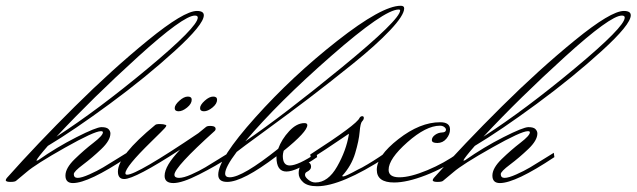

<svg xmlns="http://www.w3.org/2000/svg" viewBox="-122 -610 2208 666"><path d="M564 -549Q564 -556 554 -556Q514 -556 356.5 -413Q199 -270 74 -136Q218 -229 391 -373Q564 -517 564 -549ZM134 -6Q134 7 147.5 7Q161 7 188 -5Q215 -17 236 -29.5Q257 -42 286.5 -60.5Q316 -79 318 -80L320 -65Q185 25 131 25Q105 25 105 -1Q105 -27 137.5 -58.5Q170 -90 202.5 -115Q235 -140 235 -151Q235 -155 228 -155Q205 -155 103 -97.5Q1 -40 -30 -13L-66 17Q-70 21 -86 21Q-102 21 -102 15Q-102 12 -98 7Q7 -111 137 -240Q267 -369 391.5 -470.5Q516 -572 561 -572Q585 -572 585 -557Q585 -525 484.5 -433.5Q384 -342 259 -250Q134 -158 44 -104Q9 -64 4 -53Q8 -53 10 -54Q74 -99 143 -134Q212 -169 230 -169Q248 -169 254.5 -162Q261 -155 261 -147Q261 -123 229.5 -93Q198 -63 166 -39Q134 -15 134 -6Z M631 -264Q631 -250 615 -237Q599 -224 585.5 -224Q572 -224 572 -235Q572 -246 588 -260.5Q604 -275 617.5 -275Q631 -275 631 -264ZM543 -264Q543 -250 527 -237Q511 -224 497.5 -224Q484 -224 484 -235Q484 -246 500 -260.5Q516 -275 529.5 -275Q543 -275 543 -264ZM417 -177Q422 -181 444 -179Q455 -177 455 -174.5Q455 -172 450 -166Q445 -160 402 -118Q313 -31 313 -9Q313 -4 319 -4Q353 -4 566 -148L593 -170Q598 -174 612 -173Q626 -172 626 -163Q626 -159 623 -156Q483 -30 483 -4Q483 7 499 7Q515 7 542 -5Q569 -17 590 -29.5Q611 -42 640.5 -60.5Q670 -79 672 -80L674 -65Q628 -35 569 -5Q510 25 479.5 25Q449 25 449 0Q449 -35 503 -91Q346 11 309 11Q287 11 287 -15Q287 -70 417 -177Z M1261 -577Q1211 -577 1027 -416Q843 -255 729 -120Q862 -211 1064 -376.5Q1266 -542 1266 -574Q1266 -577 1261 -577ZM675 5Q719 5 843 -94Q855 -127 881 -155Q907 -183 934 -183Q944 -183 944 -176Q944 -153 862 -87Q859 -76 859 -69Q859 -36 883 -36Q912 -36 976 -79L978 -65Q906 -15 871.5 -15Q837 -15 837 -65V-68Q720 21 666 21Q635 21 635 -4Q635 -59 763.5 -202.5Q892 -346 1047.5 -468Q1203 -590 1268 -590Q1280 -590 1280 -581Q1280 -557 1231.5 -505.5Q1183 -454 1101 -388Q1019 -322 948 -268Q877 -214 794 -153.5Q711 -93 699 -83Q659 -30 659 -8Q659 5 675 5Z M1125 -201Q1129 -207 1134.5 -207Q1140 -207 1140 -201Q1140 -195 1134 -189Q1128 -183 1125.5 -152.5Q1123 -122 1110 -78.5Q1097 -35 1065 0Q1065 2 1069 2Q1076 2 1120 -22L1134 -29Q1172 -50 1215 -80L1217 -65Q1061 36 978 36Q945 36 929.5 22Q914 8 914 -9Q914 -26 922 -36.5Q930 -47 942 -47Q957 -47 957 -31Q957 -21 941 -13Q936 -10 936 -3Q936 4 947.5 13.5Q959 23 972 23Q1016 23 1047.5 -32.5Q1079 -88 1088 -143V-146Q991 -80 957 -60L954 -74Q1117 -179 1125 -201Z M1226 -21Q1226 5 1263.5 5Q1301 5 1360 -19.5Q1419 -44 1469 -80L1471 -65Q1419 -27 1354.5 -2Q1290 23 1245 23Q1185 23 1185 -21Q1185 -69 1260 -127.5Q1335 -186 1405 -186Q1439 -186 1439 -161Q1439 -144 1426.5 -129Q1414 -114 1395 -114Q1376 -114 1376 -124Q1376 -134 1387 -142Q1398 -150 1411.5 -150.5Q1425 -151 1425 -160Q1425 -165 1419 -169.5Q1413 -174 1404 -174Q1356 -174 1291 -116.5Q1226 -59 1226 -21Z M2045 -549Q2045 -556 2035 -556Q1995 -556 1837.5 -413Q1680 -270 1555 -136Q1699 -229 1872 -373Q2045 -517 2045 -549ZM1615 -6Q1615 7 1628.5 7Q1642 7 1669 -5Q1696 -17 1717 -29.5Q1738 -42 1767.5 -60.5Q1797 -79 1799 -80L1801 -65Q1666 25 1612 25Q1586 25 1586 -1Q1586 -27 1618.5 -58.5Q1651 -90 1683.5 -115Q1716 -140 1716 -151Q1716 -155 1709 -155Q1686 -155 1584 -97.5Q1482 -40 1451 -13L1415 17Q1411 21 1395 21Q1379 21 1379 15Q1379 12 1383 7Q1488 -111 1618 -240Q1748 -369 1872.5 -470.5Q1997 -572 2042 -572Q2066 -572 2066 -557Q2066 -525 1965.5 -433.5Q1865 -342 1740 -250Q1615 -158 1525 -104Q1490 -64 1485 -53Q1489 -53 1491 -54Q1555 -99 1624 -134Q1693 -169 1711 -169Q1729 -169 1735.5 -162Q1742 -155 1742 -147Q1742 -123 1710.5 -93Q1679 -63 1647 -39Q1615 -15 1615 -6Z"/></svg>

Font: Monsieur La Doulaise
Style: Regular
Weight: 400
Designer: Alejandro Paul
Foundry: Alejandro Paul
Version: Version 1.000